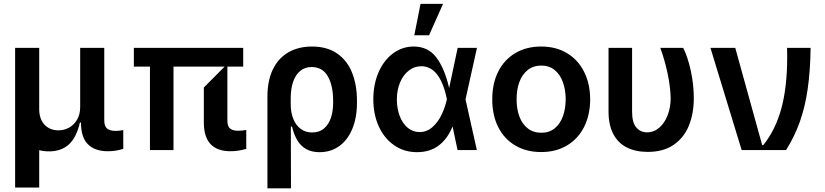

<svg xmlns="http://www.w3.org/2000/svg" viewBox="-20 -801 4402 1025"><path d="M638.1 -106.5V-6.4Q599.8 6.4 555 6.4Q487.2 6.4 449.8 -30.4Q412.3 -67.1 412.3 -147H406.6Q388.1 -66.1 347.1 -29.5Q306.1 7.1 242.5 7.1Q213.8 7.1 189.3 0.7V200.3H60.7V-545.5H189.3V-218Q189.3 -183.6 201.9 -158.2Q214.5 -132.8 237.9 -119Q261.4 -105.1 292.3 -105.1Q321.4 -105.1 348 -119.3Q374.6 -133.5 391.3 -161.8Q408 -190 408 -229.4V-545.5H536.6V-159.1Q536.6 -126.8 551.8 -114.5Q567.1 -102.3 596.2 -102.3Q611.2 -102.3 623.8 -104.2Q636.4 -106.2 638.1 -106.5Z M780.5 0V-445.3H694.6V-545.5H1278.4V-445.3H1193.9V-159.1Q1193.5 -127.1 1207.9 -115.1Q1222.3 -103 1250.4 -103Q1274.1 -103 1294.7 -107.2V-6.4Q1252.1 6.4 1210.9 6.4Q1068.2 6.4 1068.2 -147V-333.8L1179 -445.3H906.2V0Z M1533.4 204.5H1407.7V-285.5Q1407.7 -371.4 1437.1 -431.5Q1466.6 -491.5 1520.2 -522Q1573.9 -552.6 1645.6 -552.6Q1726.2 -552.6 1780 -515.3Q1833.8 -478 1859.7 -412.6Q1885.7 -347.3 1885.7 -262.8V-252.8Q1885.7 -173.3 1861 -113.5Q1836.3 -53.6 1791.2 -21.1Q1746.1 11.4 1686.1 11.4Q1627.8 11.4 1592 -21.5Q1556.1 -54.3 1539.1 -125H1532.7ZM1758.5 -252.8V-262.8Q1758.5 -343.4 1730.3 -393.3Q1702.1 -443.2 1642.8 -443.2Q1608.7 -443.2 1583.6 -423.1Q1558.6 -403.1 1545.3 -365.6Q1532 -328.1 1532 -277V-244.7Q1532 -199.9 1546 -165.7Q1560 -131.4 1585.8 -112.6Q1611.5 -93.8 1645.6 -93.8Q1685.4 -93.8 1710.6 -115.9Q1735.8 -138.1 1747.2 -174Q1758.5 -209.9 1758.5 -252.8Z M1973 -270.6Q1973 -351.9 2001.4 -416.2Q2029.8 -480.5 2079 -516.5Q2128.2 -552.6 2188.6 -552.6Q2264.9 -552.6 2309.1 -494.7Q2353.3 -436.8 2377.8 -331L2423.3 -545.5H2526.3L2465.2 -270.6L2525.6 0H2422.6L2396 -126.1Q2370.4 -61.4 2323 -24.9Q2275.6 11.7 2204.5 11.4Q2137.1 11 2084.3 -25.4Q2031.6 -61.8 2002.3 -125.9Q1973 -190 1973 -270.6ZM2365.8 -271.3Q2348.4 -358.3 2313.9 -402.9Q2279.5 -447.4 2229 -447.4Q2192.1 -447.4 2162.3 -424.2Q2132.5 -400.9 2115.6 -360.6Q2098.7 -320.3 2098.7 -270.6Q2098.7 -221.6 2113.8 -181.8Q2128.9 -142 2156.4 -119Q2183.9 -95.9 2219.5 -95.9Q2259.2 -95.9 2289.6 -123.4Q2320 -150.9 2338.6 -191.1Q2357.2 -231.2 2365.8 -271.3ZM2270.6 -612.9H2191.8L2225.1 -780.5H2345.2Z M2608 -270.6Q2607.6 -354.4 2639.6 -418.3Q2671.5 -482.2 2730.8 -517.4Q2790.1 -552.6 2869.3 -552.6Q2947.8 -552.6 3006.7 -517.4Q3065.7 -482.2 3098 -418.3Q3130.3 -354.4 3130.7 -270.6Q3130.3 -186.8 3098 -123Q3065.7 -59.3 3006.7 -24.3Q2947.8 10.7 2869.3 10.7Q2790.1 10.7 2730.8 -24.3Q2671.5 -59.3 2639.6 -123Q2607.6 -186.8 2608 -270.6ZM3000 -271.3Q2999.6 -322.1 2984.9 -362.7Q2970.2 -403.4 2941.1 -427.2Q2911.9 -451 2870 -451Q2827.1 -451 2797.2 -427.2Q2767.4 -403.4 2752.5 -362.7Q2737.6 -322.1 2737.9 -271.3Q2737.6 -220.2 2752.5 -179.7Q2767.4 -139.2 2797.1 -115.8Q2826.7 -92.3 2870 -92.3Q2911.9 -92.3 2941.1 -115.8Q2970.2 -139.2 2984.9 -179.7Q2999.6 -220.2 3000 -271.3Z M3228.7 -545.5H3354.4V-204.5Q3354.4 -147 3376.8 -120.7Q3399.1 -94.5 3433.9 -94.5Q3471.2 -94.5 3500 -119.7Q3528.8 -144.9 3544.6 -186.8Q3560.4 -228.7 3560.4 -277Q3558.9 -338.8 3543.7 -410.3Q3528.4 -481.9 3505 -545.5H3627.1Q3651.3 -498.6 3667.6 -424.2Q3683.9 -349.8 3683.9 -277Q3683.9 -195.3 3657.8 -130.7Q3631.7 -66.1 3576.7 -28.1Q3521.7 9.9 3438.2 9.9Q3373.9 9.9 3327.1 -13.3Q3280.2 -36.6 3254.4 -84.9Q3228.7 -133.2 3228.7 -206Z M3939.3 0 3772.7 -545.5H3905.2L4049 -26.3H4054.7Q4120.4 -108 4151.5 -222.7Q4182.5 -337.4 4182.5 -497.2Q4182.5 -512.8 4181.8 -545.5H4307.5Q4305.8 -421.5 4291.7 -325.1Q4277.7 -228.7 4249.5 -149.7Q4221.2 -70.7 4176.5 0Z"/></svg>

Font: Riot Sans
Style: Bold
Weight: 600
Designer: Rasmus Andersson
Foundry: rsms
Version: Version 4.001